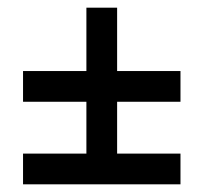

<svg xmlns="http://www.w3.org/2000/svg" viewBox="-20 -575 530 500"><path d="M40 -95V-175H205V-310H40V-390H205V-555H285V-390H450V-310H285V-175H450V-95Z"/></svg>

Font: Scada
Style: Regular
Weight: 400
Designer: Jovanny Lemonad
Foundry: Jovanny Lemonad
Version: Version 4.100;PS 004.100;hotconv 1.0.88;makeotf.lib2.5.64775